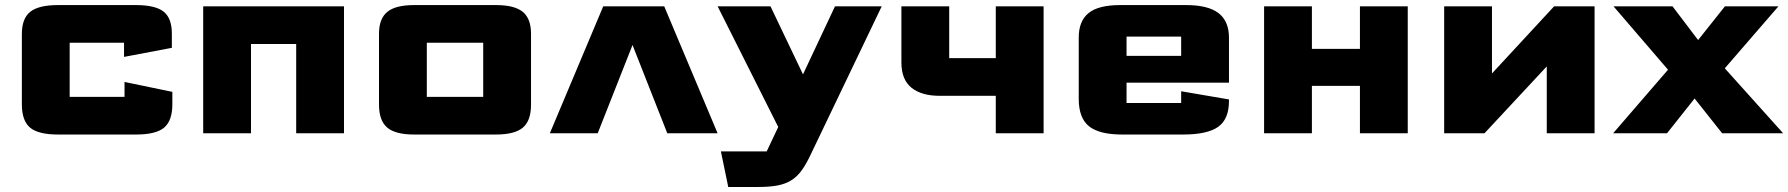

<svg xmlns="http://www.w3.org/2000/svg" viewBox="-20 -531 7126 765"><path d="M67.1 -115.5V-395.3Q67.1 -457.6 100.7 -484.2Q134.3 -510.8 212 -510.8H520.8Q599.2 -510.8 632.1 -484.5Q665 -458.2 664.7 -396.3V-340.4L474.2 -304.3V-360.7Q474.2 -360.7 474.2 -360.7Q474.2 -360.7 474.2 -360.7H257.6Q257.6 -360.7 257.6 -360.7Q257.6 -360.7 257.6 -360.7V-145.1Q257.6 -145.1 257.6 -145.1Q257.6 -145.1 257.6 -145.1H476.2Q476.2 -145.1 476.2 -145.1Q476.2 -145.1 476.2 -145.1V-204.5L666.7 -165V-115.5Q666.7 -50.2 634.1 -22.6Q601.5 5 522.3 5H211.5Q132.3 5 99.7 -22.6Q67.1 -50.2 67.1 -115.5Z M789.6 0V-505.8H1350.6V0H1160.1V-355.7H980.1V0Z M1490.1 -114V-396.7Q1490.1 -456.5 1523.1 -483.7Q1556.1 -510.8 1630.1 -510.8H1955.8Q2030.1 -510.8 2063 -483.7Q2095.8 -456.5 2095.8 -396.7V-114Q2095.8 -50.5 2063.6 -22.8Q2031.3 5 1955.8 5H1630.1Q1555.3 5 1522.7 -22.8Q1490.1 -50.5 1490.1 -114ZM1680.6 -145.1Q1680.6 -145.1 1680.6 -145.1Q1680.6 -145.1 1680.6 -145.1H1905.3Q1905.3 -145.1 1905.3 -145.1Q1905.3 -145.1 1905.3 -145.1V-360.7Q1905.3 -360.7 1905.3 -360.7Q1905.3 -360.7 1905.3 -360.7H1680.6Q1680.6 -360.7 1680.6 -360.7Q1680.6 -360.7 1680.6 -360.7Z M2170.8 0 2383.5 -505.8H2626.5L2839.2 0H2638.7L2500.2 -351.7L2361.5 0Z M2881.6 214 2852.3 72.1H3034.9Q3034.9 72.1 3034.9 72.1Q3034.9 72.1 3034.9 72.1L3080.8 -25L2839.3 -505.8H3049.9L3179.4 -234.7L3306.9 -505.8H3493.1L3209.4 86.3Q3191.9 123.3 3174.1 148Q3156.3 172.6 3133 187.3Q3109.7 201.9 3077.9 208Q3046.1 214 3000.7 214Z M3947.6 0V-149.3H3723Q3651.5 -149.3 3611.5 -181.6Q3571.5 -214 3571.5 -282.4V-505.8H3762V-299.4Q3762 -299.4 3762 -299.4Q3762 -299.4 3762 -299.4H3947.6V-505.8H4138.1V0Z M4278.1 -137V-381.5Q4278.1 -447.1 4317.2 -478.9Q4356.4 -510.8 4443.9 -510.8H4705.6Q4793.3 -510.8 4835 -478.8Q4876.7 -446.8 4876.7 -380.5V-201.5H4468.6V-120.6Q4468.6 -120.6 4468.6 -120.6Q4468.6 -120.6 4468.6 -120.6H4686.2Q4686.2 -120.6 4686.2 -120.6Q4686.2 -120.6 4686.2 -120.6V-167.4L4876.7 -134.8V-128.9Q4876.7 -56.2 4833.6 -25.6Q4790.5 5 4693.6 5H4451.2Q4359.8 5 4318.9 -28Q4278.1 -61 4278.1 -137ZM4468.6 -308.3H4686.2V-385.2Q4686.2 -385.2 4686.2 -385.2Q4686.2 -385.2 4686.2 -385.2H4468.6Q4468.6 -385.2 4468.6 -385.2Q4468.6 -385.2 4468.6 -385.2Z M5016.6 0V-505.8H5207.1V-336.4H5398.5V-505.8H5589V0H5398.5V-188.9H5207.1V0Z M5734.1 0V-505.8H5924.6V-238.3L6172.2 -505.8H6333.4V0H6142.9V-266.4L5894.8 0Z M6407.3 0 6626 -253.2 6408.8 -505.8H6643.9L6745.9 -371.4L6852.7 -505.8H7066L6852.2 -258.8L7084.8 0H6841.7L6731.9 -138.5L6622 0Z"/></svg>

Font: Science Gothic
Style: Regular
Weight: 400
Designer: Thomas Phinney, Vassil Kateliev, Brandon Buerkle
Foundry: Font Detective LLC
Version: Version 1.018